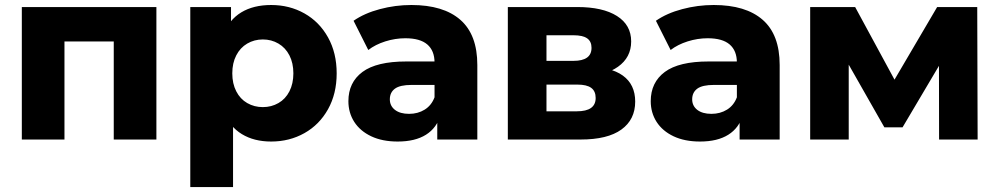

<svg xmlns="http://www.w3.org/2000/svg" viewBox="-20 -569 4075 783"><path d="M69 -540.3H617.8V0H443.9V-438L482.7 -399.9H204.1L242.9 -438V0H69Z M864.1 -270.1Q864.1 -365.4 889.3 -427Q914.4 -488.6 964 -518.6Q1013.6 -548.6 1085.9 -548.6Q1160.6 -548.6 1221.5 -514.3Q1282.4 -480 1317.7 -416.6Q1353 -353.1 1353 -269.9Q1353 -186.7 1317.7 -123.5Q1282.4 -60.3 1221.5 -26.1Q1160.6 8.2 1085.9 8.2Q1016 8.2 966.3 -22.1Q916.6 -52.3 890.3 -114.4Q864.1 -176.4 864.1 -270.1ZM756 -540.3H922.1V-439.7L920.4 -269.4L930.4 -99.2V194H756ZM1176.4 -269.9Q1176.4 -311.9 1160.3 -343.2Q1144.2 -374.5 1115.5 -391.3Q1086.9 -408.1 1051.9 -408.1Q1016.9 -408.1 988.2 -391.3Q959.6 -374.5 943.5 -343.2Q927.3 -311.9 927.3 -269.9Q927.3 -227.9 943.5 -196.5Q959.6 -165.1 988.2 -148.7Q1016.9 -132.2 1051.9 -132.2Q1086.9 -132.2 1115.5 -148.7Q1144.2 -165.1 1160.3 -196.5Q1176.4 -227.9 1176.4 -269.9Z M1763.2 -102.8 1752.1 -127V-313.7Q1752.1 -362.2 1722.7 -387.6Q1693.2 -413 1633 -413Q1592 -413 1551.3 -400.2Q1510.7 -387.3 1481.9 -365.1L1421.9 -484.3Q1466.2 -515.1 1529.2 -531.8Q1592.1 -548.6 1657.7 -548.6Q1788.3 -548.6 1857.4 -488.1Q1926.6 -427.6 1926.6 -303.8V0H1763.2ZM1400.8 -156.4Q1400.8 -233 1458.3 -275.7Q1515.9 -318.3 1636.6 -318.3H1771.4V-222.7H1658.8Q1611.3 -222.7 1590.6 -207.4Q1569.8 -192.1 1569.8 -163.8Q1569.8 -137.2 1590.7 -120.9Q1611.7 -104.7 1648.2 -104.7Q1684.2 -104.7 1711.9 -121.9Q1739.6 -139.1 1752.1 -172.2L1777.1 -101.2Q1761.4 -47.3 1717.2 -19.6Q1673 8.2 1602 8.2Q1539.2 8.2 1493.9 -13.2Q1448.7 -34.6 1424.7 -71.9Q1400.8 -109.3 1400.8 -156.4Z M2051 -540.3H2334.4Q2438.2 -540.3 2496.1 -503.7Q2554 -467.1 2554 -400Q2554 -334.9 2500.2 -296.7Q2446.4 -258.6 2355.9 -258.6L2372 -297Q2469.8 -297 2520.1 -260.7Q2570.4 -224.3 2570.4 -154.7Q2570.4 -81.4 2514.1 -40.7Q2457.8 0 2347.8 0H2051ZM2409.2 -169.4Q2409.2 -197.4 2391 -210.7Q2372.8 -224 2334.9 -224H2208.6V-115.1H2332.7Q2409.2 -115.1 2409.2 -169.4ZM2392.3 -374Q2392.3 -400.1 2374.4 -412.7Q2356.4 -425.2 2318.9 -425.2H2208.6V-320.8H2318.9Q2355.4 -320.8 2373.9 -334.1Q2392.3 -347.3 2392.3 -374Z M2996.2 -102.8 2985.1 -127V-313.7Q2985.1 -362.2 2955.7 -387.6Q2926.2 -413 2866 -413Q2825 -413 2784.3 -400.2Q2743.7 -387.3 2714.9 -365.1L2654.9 -484.3Q2699.2 -515.1 2762.2 -531.8Q2825.1 -548.6 2890.7 -548.6Q3021.3 -548.6 3090.4 -488.1Q3159.6 -427.6 3159.6 -303.8V0H2996.2ZM2633.8 -156.4Q2633.8 -233 2691.3 -275.7Q2748.9 -318.3 2869.6 -318.3H3004.4V-222.7H2891.8Q2844.3 -222.7 2823.6 -207.4Q2802.8 -192.1 2802.8 -163.8Q2802.8 -137.2 2823.7 -120.9Q2844.7 -104.7 2881.2 -104.7Q2917.2 -104.7 2944.9 -121.9Q2972.6 -139.1 2985.1 -172.2L3010.1 -101.2Q2994.4 -47.3 2950.2 -19.6Q2906 8.2 2835 8.2Q2772.2 8.2 2726.9 -13.2Q2681.7 -34.6 2657.7 -71.9Q2633.8 -109.3 2633.8 -156.4Z M3284 -540.3H3467.4L3662.8 -179.8H3590.1L3801.8 -540.3H3965.3L3966.9 0H3809.7L3809.1 -365L3836.6 -346.8L3660.7 -49.7H3586.6L3410.2 -359.8L3441.2 -367.6V0H3284Z"/></svg>

Font: iiserrat Thin
Style: Regular
Weight: 100
Designer: Akira Ohta
Foundry: Akira Ohta
Version: Version 1.200;Glyphs 3.3.1 (3343)